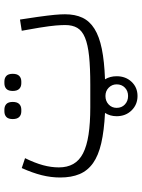

<svg xmlns="http://www.w3.org/2000/svg" viewBox="94 -582 646 874"><g transform="rotate(-90 417.0 -145.0)"><path d="M417 158Q378 158 351.5 131Q325 104 325 63Q325 33 340 10Q259 6 202.5 -7Q146 -20 111.5 -44.5Q77 -69 61.5 -106Q46 -143 46 -194Q46 -236 56.5 -278Q67 -320 89 -369L134 -354Q112 -309 102 -272Q92 -235 92 -200Q92 -162 107.5 -134.5Q123 -107 156 -90Q189 -73 241 -65Q293 -57 366 -57H467Q546 -57 598.5 -62.5Q651 -68 682.5 -81Q714 -94 727 -116Q740 -138 740 -171Q740 -188 738 -213.5Q736 -239 728 -289L714 -369L765 -377L777 -297Q784 -247 786.5 -219.5Q789 -192 789 -172Q789 -126 773.5 -93Q758 -60 723 -38Q688 -16 631.5 -4.5Q575 7 493 10Q507 33 507 63Q507 104 481.5 131Q456 158 417 158ZM417 12Q394 12 378.5 26.5Q363 41 363 63Q363 86 378.5 100.5Q394 115 417 115Q440 115 455 100.5Q470 86 470 63Q470 42 455 27Q440 12 417 12ZM347 -371Q331 -371 321.5 -380.5Q312 -390 312 -410Q312 -430 321.5 -439Q331 -448 347 -448H355Q371 -448 380.5 -439Q390 -430 390 -410Q390 -390 380.5 -380.5Q371 -371 355 -371ZM475 -371Q459 -371 449.5 -380.5Q440 -390 440 -410Q440 -430 449.5 -439Q459 -448 475 -448H483Q499 -448 508.5 -439Q518 -430 518 -410Q518 -390 508.5 -380.5Q499 -371 483 -371Z"/></g></svg>

Font: IBM Plex Sans Arabic Light
Style: Regular
Weight: 300
Designer: Mike Abbink, Paul van der Laan, Pieter van Rosmalen, Wael Morcos, Khajak Apelian
Foundry: Bold Monday
Version: Version 1.2